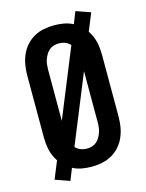

<svg xmlns="http://www.w3.org/2000/svg" viewBox="-124 -860 748 985"><g transform="rotate(-15 250.0 -367.5)"><path d="M125 50 48 23 86 -70Q76 -85 69 -101Q62 -117 58 -134.5Q54 -152 52.5 -169.5Q51 -187 51 -205V-530Q51 -558 55.5 -585Q60 -612 71 -637.5Q82 -663 100.5 -684Q119 -705 143 -718.5Q167 -732 194.5 -737.5Q222 -743 250 -743Q276 -743 301.5 -738.5Q327 -734 350 -722L375 -785L452 -758L414 -665Q424 -650 431 -634Q438 -618 442 -600.5Q446 -583 447.5 -565.5Q449 -548 449 -530V-205Q449 -177 444.5 -150Q440 -123 429 -97.5Q418 -72 399.5 -51Q381 -30 357 -16.5Q333 -3 305.5 2.5Q278 8 250 8Q224 8 198.5 3.5Q173 -1 150 -13ZM162 -259 310 -622Q298 -635 282.5 -641Q267 -647 250 -647Q236 -647 222.5 -643Q209 -639 198.5 -630Q188 -621 181 -609Q174 -597 169.5 -584Q165 -571 163.5 -557.5Q162 -544 162 -530ZM250 -88Q264 -88 277.5 -92Q291 -96 301.5 -105Q312 -114 319 -126Q326 -138 330.5 -151Q335 -164 336.5 -177.5Q338 -191 338 -205V-476L190 -113Q202 -100 217.5 -94Q233 -88 250 -88Z"/></g></svg>

Font: Iosevka Curly
Style: Bold
Weight: 700
Monospace: yes
Designer: Belleve Invis
Foundry: Belleve Invis
Version: Version 22.1.2; ttfautohint (v1.8.4)